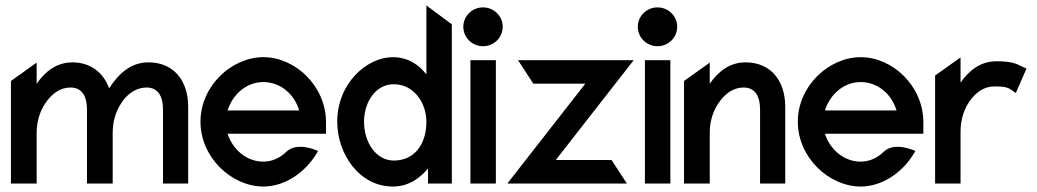

<svg xmlns="http://www.w3.org/2000/svg" viewBox="-20 -671 3790 702"><path d="M20 0H114V-186C114 -237 132 -277 154 -305C174 -330 201 -351 238 -351C279 -351 298 -320 298 -271V0H392V-186C392 -239 410 -276 431 -305C451 -330 479 -351 516 -351C557 -351 576 -320 576 -271V0H668V-281C668 -376 615 -443 523 -443C456 -443 412 -399 379 -348C358 -407 309 -443 245 -443C186 -443 145 -409 114 -365V-442L20 -375Z M713 -226C713 -95 827 11 943 11C1019 11 1093 -37 1137 -109L1143 -119L1133 -123C1132 -123 1066 -152 1028 -117C1005 -94 975 -80 943 -80C883 -80 832 -122 812 -182H1172V-224C1172 -356 1060 -462 943 -462C827 -462 713 -357 713 -226ZM812 -267C831 -327 882 -371 943 -371C1004 -371 1056 -328 1074 -267Z M1213 -226C1213 -108 1294 11 1416 11C1472 11 1513 -17 1545 -55V0H1632V-582L1539 -651V-399C1511 -435 1471 -462 1416 -462C1322 -462 1213 -367 1213 -226ZM1311 -226C1311 -295 1351 -363 1420 -363C1493 -363 1539 -295 1539 -226C1539 -143 1495 -84 1420 -84C1355 -84 1311 -150 1311 -226Z M1674 -573C1674 -533 1707 -502 1746 -502C1785 -502 1818 -533 1818 -573C1818 -613 1785 -644 1746 -644C1707 -644 1674 -613 1674 -573ZM1700 0H1793V-451H1700Z M1835 0H2272L2216 -86H2012L2297 -451H1874L1930 -365H2120Z M2312 -573C2312 -533 2345 -502 2384 -502C2423 -502 2456 -533 2456 -573C2456 -613 2423 -644 2384 -644C2345 -644 2312 -613 2312 -573ZM2338 0H2431V-451H2338Z M2481 0H2575V-186C2575 -237 2593 -277 2615 -305C2635 -330 2662 -351 2699 -351C2740 -351 2759 -320 2759 -271V0H2851V-281C2851 -376 2798 -443 2706 -443C2647 -443 2606 -409 2575 -365V-442L2481 -375Z M2897 -226C2897 -95 3011 11 3127 11C3203 11 3277 -37 3321 -109L3327 -119L3317 -123C3316 -123 3250 -152 3212 -117C3189 -94 3159 -80 3127 -80C3067 -80 3016 -122 2996 -182H3356V-224C3356 -356 3244 -462 3127 -462C3011 -462 2897 -357 2897 -226ZM2996 -267C3015 -327 3066 -371 3127 -371C3188 -371 3240 -328 3258 -267Z M3399 0H3492V-190C3492 -241 3509 -281 3531 -309C3551 -334 3578 -355 3616 -355C3660 -355 3667 -350 3684 -338L3694 -331L3733 -420C3700 -435 3689 -447 3624 -447C3564 -447 3523 -413 3492 -369V-461L3399 -395Z"/></svg>

Font: Charger Sport
Style: BdNrw
Weight: 700
Designer: Jasper
Foundry: Cannot Into Space Fonts
Version: Version 1.1